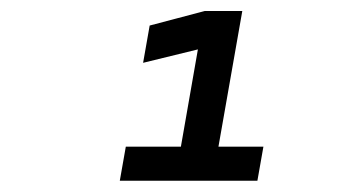

<svg xmlns="http://www.w3.org/2000/svg" viewBox="-20 -713 626 342"><path d="M193.4 -391.1H438.5L449.2 -451.7H369.1L411.6 -693.4H344.7L246.6 -667.5L234.9 -601.1L332.5 -625L302.2 -451.7H204.1Z"/></svg>

Font: Cascadia Code PL SemiLight
Style: Italic
Weight: 350
Italic angle: -10°
Monospace: yes
Designer: Aaron Bell
Foundry: Saja Typeworks
Version: Version 2404.023